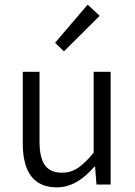

<svg xmlns="http://www.w3.org/2000/svg" viewBox="-20 -794 580 826"><path d="M255 -573 217 -610 357 -774 409 -726ZM225 12Q78 12 78 -177V-485H150V-186Q150 -116 173 -83.5Q196 -51 247 -51Q284 -51 314.5 -71Q345 -91 383 -137V-485H456V0H395L389 -77H386Q310 12 225 12Z"/></svg>

Font: Assistant
Style: Regular
Weight: 400
Designer: Hebrew By Ben Nathan, Latin by Paul Hunt
Version: Version 2.001;PS 002.001;hotconv 1.0.88;makeotf.lib2.5.64775